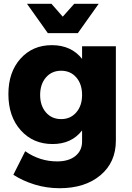

<svg xmlns="http://www.w3.org/2000/svg" viewBox="-20 -783 688 1004"><path d="M387.2 -609.9H230L121.1 -763.2H249L308.1 -695.8L368.2 -763.2H496.1ZM409.2 -541H585.9V-47.9Q585.9 65.9 505.1 133.5Q424.3 201.2 292 201.2Q223.6 201.2 161.1 181.9Q98.6 162.6 49.8 130.9L111.8 7.8Q188 61 278.8 61Q339.4 61 374.3 32.7Q409.2 4.4 409.2 -43V-101.1Q354.5 -29.8 254.9 -29.8Q152.8 -29.8 88.4 -101.8Q23.9 -173.8 23.9 -291Q23.9 -405.8 87.2 -476.3Q150.4 -546.9 251 -546.9Q352.5 -546.9 409.2 -475.1ZM299.8 -160.2Q348.6 -160.2 378.9 -195.3Q409.2 -230.5 409.2 -286.1Q409.2 -343.3 378.9 -378.2Q348.6 -413.1 299.8 -413.1Q250.5 -413.1 220.2 -377.9Q189.9 -342.8 189.9 -286.1Q189.9 -230.5 220.2 -195.3Q250.5 -160.2 299.8 -160.2Z"/></svg>

Font: Montserrat-Arabic
Style: Bold
Weight: 700
Designer: Mohamed Gaber
Foundry: Kief Type Foundry
Version: Version 5.008;PS 005.008;hotconv 1.0.88;makeotf.lib2.5.64775